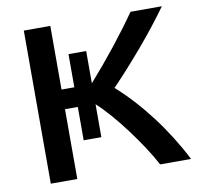

<svg xmlns="http://www.w3.org/2000/svg" viewBox="-78 -775 890 856"><g transform="rotate(-10 367.0 -346.5)"><path d="M84 0V-693H204V-405H262V-555H342V-409Q404 -479 463 -553.5Q522 -628 567 -693H709Q650 -611 579 -527.5Q508 -444 438 -371Q518 -300 591 -204Q664 -108 719 0H579Q559 -38 530.5 -81.5Q502 -125 469.5 -168.5Q437 -212 404 -250Q371 -288 342 -314V-165H262V-316H204V0Z"/></g></svg>

Font: Ubuntu Sans SemiBold
Style: Regular
Weight: 600
Designer: Dalton Maag Ltd
Foundry: Dalton Maag Ltd
Version: Version 1.006; ttfautohint (v1.8.4.7-5d5b)